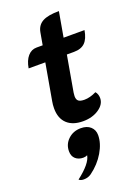

<svg xmlns="http://www.w3.org/2000/svg" viewBox="-182 -734 831 1147"><g transform="rotate(-20 233.5 -161.0)"><path d="M121 -122Q121 -145 125 -166L166 -399H60Q68 -447 91 -473.5Q114 -500 147 -500H186L200 -579Q208 -621 242.5 -640Q277 -659 347 -659L319 -500H452Q443 -447 418.5 -423Q394 -399 348 -399H303L263 -171Q261 -155 261 -149Q261 -127 272.5 -118Q284 -109 310 -109Q345 -109 386 -129Q393 -122 397 -110.5Q401 -99 401 -87Q401 -47 359.5 -19Q318 9 259 9Q193 9 157 -25Q121 -59 121 -122ZM211 208Q200 214 185 214Q155 214 136 197Q117 180 117 149Q117 104 149.5 73.5Q182 43 230 43Q269 43 291.5 63.5Q314 84 314 117Q314 169 281 225Q248 281 192 322Q171 337 144 337Q123 337 113 327Q203 258 211 208Z"/></g></svg>

Font: K2D ExtraBold
Style: Italic
Weight: 800
Italic angle: -10°
Designer: Katatrad Aksorn Co.,Ltd.
Foundry: Cadson Demak Co.,Ltd.
Version: Version 1.000; ttfautohint (v1.6)